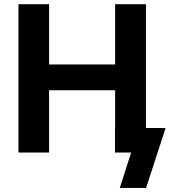

<svg xmlns="http://www.w3.org/2000/svg" viewBox="-20 -739 829 930"><path d="M217.8 0V-301.8H537.6V-119.1H537.1V0H615.2L560.1 171.4H687.5L782.2 -119.1H687V-718.8H537.6V-426.8H217.8V-718.8H69.3V0Z"/></svg>

Font: Winston
Style: Bold
Weight: 700
Designer: Vernon Adams, Kim Jin-seong, David Berlow, Cristiano Sobral
Foundry: The Winston Project Authors
Version: Version 3.004